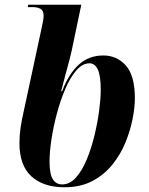

<svg xmlns="http://www.w3.org/2000/svg" viewBox="-20 -780 628 810"><path d="M252 10Q163 10 112.5 -36Q62 -82 62 -177Q62 -209 67 -242.5Q72 -276 80 -310L155 -659Q159 -677 161.5 -690.5Q164 -704 164 -714Q164 -734 152 -742Q140 -750 116 -750H97L99 -760H323L283 -569Q279 -550 271 -520Q263 -490 254 -457Q245 -424 238 -395H242Q270 -469 312.5 -507.5Q355 -546 416 -546Q473 -546 511 -503.5Q549 -461 549 -365Q549 -328 539.5 -279Q530 -230 509.5 -179.5Q489 -129 454.5 -86Q420 -43 370 -16.5Q320 10 252 10ZM242 -2Q275 -2 301 -31.5Q327 -61 346.5 -108.5Q366 -156 379 -210.5Q392 -265 398.5 -315Q405 -365 405 -400Q405 -461 392.5 -487Q380 -513 358 -513Q328 -513 302 -483Q276 -453 255.5 -405Q235 -357 220 -301Q205 -245 197 -191.5Q189 -138 189 -99Q189 -45 203 -23.5Q217 -2 242 -2Z"/></svg>

Font: Noto Serif Display SemiCondensed
Style: Bold Italic
Weight: 700
Width: 4
Italic angle: -12°
Designer: Monotype Design Team
Foundry: Monotype Imaging Inc.
Version: Version 2.009